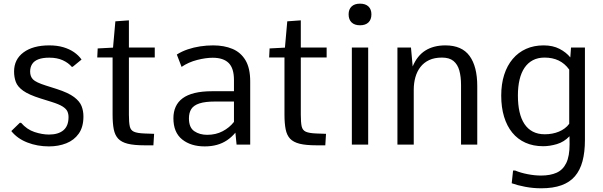

<svg xmlns="http://www.w3.org/2000/svg" viewBox="-20 -787 3282 1045"><path d="M246.6 9.8Q183.1 9.8 128.7 -11.5Q74.2 -32.7 41.5 -73.7L87.9 -118.7H94.7Q126.5 -82 168 -68.4Q209.5 -54.7 246.6 -54.7Q297.4 -54.7 325.2 -78.1Q353 -101.6 353 -149.9Q353 -167 346.7 -180.9Q340.3 -194.8 320.8 -207.3Q301.3 -219.7 260.7 -232.4L201.2 -251Q137.2 -271 106.4 -293Q75.7 -314.9 66.2 -340.8Q56.6 -366.7 56.6 -397.9Q56.6 -463.9 108.2 -502Q159.7 -540 248 -540Q291 -540 324.7 -530Q358.4 -520 383.3 -502.7Q408.2 -485.4 423.8 -462.9L375.5 -423.3H370.6Q352.5 -444.8 321.8 -459Q291 -473.1 248.5 -473.1Q211.4 -473.1 188.5 -464.1Q165.5 -455.1 154.8 -438Q144 -420.9 144 -397.5Q144 -370.6 159.9 -354.5Q175.8 -338.4 230 -321.3L288.6 -302.7Q352.1 -282.2 383.1 -258.8Q414.1 -235.4 424.1 -209.2Q434.1 -183.1 434.1 -153.3Q434.1 -95.7 408.7 -59.8Q383.3 -23.9 340.8 -7.1Q298.3 9.8 246.6 9.8Z M766.1 3.9Q710 3.9 675.5 -4.6Q641.1 -13.2 623.3 -32.2Q605.5 -51.3 599.1 -83.5Q592.8 -115.7 592.8 -163.1V-474.1H509.3L511.7 -523.4L595.2 -527.8L607.9 -670.9L681.6 -676.3V-528.3H822.3V-474.1H681.6V-162.6Q681.6 -121.1 686.3 -99.6Q690.9 -78.1 709 -70.1Q727.1 -62 766.1 -60.5Q779.3 -60.1 792.5 -59.6Q805.7 -59.1 818.8 -58.6L814.9 3.9Q802.7 3.9 790.5 3.9Q778.3 3.9 766.1 3.9Z M1094.2 9.8Q1018.6 9.8 971.2 -28.3Q923.8 -66.4 923.8 -143.6Q923.8 -178.7 936.3 -206.1Q948.7 -233.4 974.1 -252.2Q999.5 -271 1039.6 -280.8Q1079.6 -290.5 1134.3 -290.5H1253.4V-351.6Q1253.4 -415.5 1224.6 -444.1Q1195.8 -472.7 1137.7 -472.7Q1100.1 -472.7 1053 -460.7Q1005.9 -448.7 968.3 -422.9L942.4 -490.2Q969.2 -507.3 1001.7 -518.3Q1034.2 -529.3 1069.6 -534.7Q1105 -540 1140.1 -540Q1199.7 -540 1245.1 -521Q1290.5 -502 1316.2 -459Q1341.8 -416 1341.8 -344.2V0H1267.6L1261.2 -64.9Q1240.2 -40 1215.3 -23.4Q1190.4 -6.8 1160.4 1.5Q1130.4 9.8 1094.2 9.8ZM1107.9 -53.2Q1154.8 -53.2 1191.9 -72.8Q1229 -92.3 1253.4 -123.5V-234.4H1150.4Q1096.7 -234.4 1065.4 -224.1Q1034.2 -213.9 1021.2 -193.6Q1008.3 -173.3 1008.3 -142.6Q1008.3 -92.8 1037.4 -73Q1066.4 -53.2 1107.9 -53.2Z M1701.7 3.9Q1645.5 3.9 1611.1 -4.6Q1576.7 -13.2 1558.8 -32.2Q1541 -51.3 1534.7 -83.5Q1528.3 -115.7 1528.3 -163.1V-474.1H1444.8L1447.3 -523.4L1530.8 -527.8L1543.5 -670.9L1617.2 -676.3V-528.3H1757.8V-474.1H1617.2V-162.6Q1617.2 -121.1 1621.8 -99.6Q1626.5 -78.1 1644.5 -70.1Q1662.6 -62 1701.7 -60.5Q1714.8 -60.1 1728 -59.6Q1741.2 -59.1 1754.4 -58.6L1750.5 3.9Q1738.3 3.9 1726.1 3.9Q1713.9 3.9 1701.7 3.9Z M1895 0V-528.3H1983.9V0ZM1939.5 -649.4Q1909.7 -649.4 1893.6 -665Q1877.4 -680.7 1877.4 -709Q1877.4 -736.3 1893.6 -751.7Q1909.7 -767.1 1939.5 -767.1Q1969.2 -767.1 1985.4 -751.7Q2001.5 -736.3 2001.5 -709Q2001.5 -680.7 1985.4 -665Q1969.2 -649.4 1939.5 -649.4Z M2143.1 0V-528.3H2216.8L2226.1 -425.3Q2250.5 -483.9 2295.2 -512Q2339.8 -540 2404.3 -540Q2493.7 -540 2535.6 -482.7Q2577.6 -425.3 2577.6 -318.4V0H2489.3V-324.7Q2489.3 -369.6 2480 -403.1Q2470.7 -436.5 2448.2 -455.1Q2425.8 -473.6 2385.7 -473.6Q2344.7 -473.6 2315.7 -460Q2286.6 -446.3 2268.1 -422.1Q2249.5 -397.9 2240.7 -366.2Q2231.9 -334.5 2231.9 -298.8V0Z M2925.8 237.8Q2880.9 237.8 2838.6 229.7Q2796.4 221.7 2765.1 210.4L2772.5 141.1H2783.7Q2814 153.8 2852.3 161.1Q2890.6 168.5 2924.8 168.5Q2974.6 168.5 3009.3 153.1Q3043.9 137.7 3062 100.3Q3080.1 63 3080.1 -2Q3080.1 -13.2 3079.8 -23.9Q3079.6 -34.7 3079.6 -45.4Q3049.8 -14.2 3011 -2.7Q2972.2 8.8 2936.5 8.8Q2882.3 8.8 2839.8 -10.3Q2797.4 -29.3 2768.1 -65.2Q2738.8 -101.1 2723.4 -152.1Q2708 -203.1 2708 -266.6Q2708 -329.6 2724.1 -379.9Q2740.2 -430.2 2770.5 -466.1Q2800.8 -502 2843.3 -521Q2885.7 -540 2938.5 -540Q2988.8 -540 3025.1 -521.2Q3061.5 -502.4 3084 -474.6L3087.9 -528.3H3163.6V-25.4Q3163.6 41 3150.4 90.3Q3137.2 139.6 3109.1 172.4Q3081.1 205.1 3035.6 221.4Q2990.2 237.8 2925.8 237.8ZM2944.8 -56.2Q2965.8 -56.2 2985.4 -59.8Q3004.9 -63.5 3022 -70.6Q3039.1 -77.6 3053.5 -88.4Q3067.9 -99.1 3078.1 -113.3V-408.2Q3065.9 -425.3 3051.5 -437.5Q3037.1 -449.7 3020.3 -457.8Q3003.4 -465.8 2984.4 -469.7Q2965.3 -473.6 2943.8 -473.6Q2907.7 -473.6 2880.6 -459.5Q2853.5 -445.3 2835.2 -418.7Q2816.9 -392.1 2807.9 -353.8Q2798.8 -315.4 2798.8 -267.1Q2798.8 -217.3 2807.6 -178.2Q2816.4 -139.2 2834.5 -112.1Q2852.5 -85 2880.1 -70.6Q2907.7 -56.2 2944.8 -56.2Z"/></svg>

Font: Comme
Style: Regular
Weight: 400
Designer: Vernon Adams
Foundry: Vernon Adams
Version: Version 1.000;gftools[0.9.27]